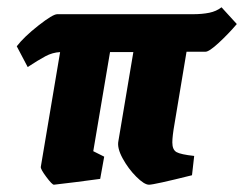

<svg xmlns="http://www.w3.org/2000/svg" viewBox="-20 -498 670 527"><path d="M630 -432Q607 -405 580.5 -380.5Q554 -356 544 -356H492L459 -158Q453 -124 453 -107Q453 -87 464.5 -80.5Q476 -74 513 -70L507 -17Q403 9 389 9Q376 9 354 -13Q332 -35 316.5 -63.5Q301 -92 305 -111L346 -355H282L236 -83L266 -68L255 -7Q226 -3 186.5 2Q147 7 128 9Q123 9 107 -12.5Q91 -34 92 -40L145 -355Q124 -354 104.5 -343.5Q85 -333 56 -314L26 -371Q46 -397 85.5 -428Q125 -459 137 -459H509Q535 -459 554.5 -463Q574 -467 588 -478Z"/></svg>

Font: Grenze ExtraBold
Style: Italic
Weight: 800
Italic angle: -10°
Designer: Renata Polastri
Foundry: Omnibus-Type
Version: Version 1.002; ttfautohint (v1.8)